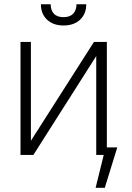

<svg xmlns="http://www.w3.org/2000/svg" viewBox="-20 -727 619 901"><path d="M420.9 -530.3H481.4V-35.2H530.3L471.7 154.3H428.7L466.8 0H431.6V-463.9L136.7 0H76.2V-530.3H125V-66.4ZM278.3 -607.4Q229.5 -607.4 200.7 -634.8Q171.9 -662.1 171.9 -707H217.8Q217.8 -678.7 232.9 -662.6Q248 -646.5 278.3 -646.5Q308.1 -646.5 323.5 -662.8Q338.9 -679.2 338.9 -707H384.8Q384.8 -662.1 356 -634.8Q327.1 -607.4 278.3 -607.4Z"/></svg>

Font: Pretendard Std ExtraLight
Style: Regular
Weight: 200
Designer: Base glyphs from Inter by Rasmus Andersson; Hangeul glyphs from Noto Sans CJK(Source Han Sans) by Jang Soo-young and Kan
Foundry: Kil Hyung-jin
Version: Version 1.309